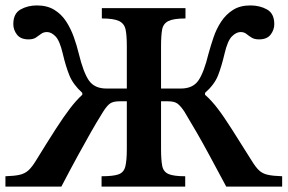

<svg xmlns="http://www.w3.org/2000/svg" viewBox="-22 -687 1059 707"><path d="M204 0H-2V-38Q32 -39 51 -43.5Q70 -48 83 -60Q96 -72 110 -95Q153 -165 183 -211.5Q213 -258 236 -288Q259 -318 281 -338V-345Q247 -376 233.5 -409.5Q220 -443 209 -490Q198 -537 182.5 -553Q167 -569 151 -569Q138 -569 129 -562Q120 -555 110 -548.5Q100 -542 83 -542Q54 -542 40.5 -559.5Q27 -577 27 -598Q27 -637 53.5 -652Q80 -667 114 -667Q152 -667 178.5 -650.5Q205 -634 222 -607.5Q239 -581 250 -550Q261 -519 268 -490Q285 -420 305.5 -390.5Q326 -361 370 -361H445V-517Q445 -556 440.5 -578Q436 -600 416.5 -609.5Q397 -619 353 -619V-657H661V-619Q617 -619 598 -609.5Q579 -600 575 -578Q571 -556 571 -517V-361H644Q688 -361 708.5 -390.5Q729 -420 746 -490Q754 -519 764.5 -550Q775 -581 792.5 -607.5Q810 -634 836 -650.5Q862 -667 900 -667Q935 -667 961.5 -652Q988 -637 988 -598Q988 -577 974.5 -559.5Q961 -542 932 -542Q915 -542 904.5 -548.5Q894 -555 885.5 -562Q877 -569 864 -569Q848 -569 832 -553Q816 -537 805 -490Q794 -443 781 -409.5Q768 -376 733 -345V-338Q756 -318 779 -288Q802 -258 831.5 -211.5Q861 -165 905 -95Q919 -72 931.5 -60Q944 -48 963.5 -43.5Q983 -39 1017 -38V0H811Q775 -67 750 -113.5Q725 -160 703 -198Q681 -236 657 -276Q643 -297 631.5 -305.5Q620 -314 597 -314H571V-139Q571 -97 575.5 -75.5Q580 -54 599 -46Q618 -38 660 -38V0H352V-38Q395 -38 414.5 -45Q434 -52 439.5 -74Q445 -96 445 -139V-314H418Q395 -314 383.5 -306Q372 -298 358 -276Q333 -236 311.5 -198Q290 -160 264.5 -113.5Q239 -67 204 0Z"/></svg>

Font: STIX Two Text SemiBold
Style: Regular
Weight: 600
Designer: Ross Mills, John Hudson & Paul Hanslow, Tiro Typeworks Ltd; with prior portions MicroPress Inc., and Coen Hoffman.
Foundry: Tiro Typeworks Ltd
Version: Version 2.13 b171